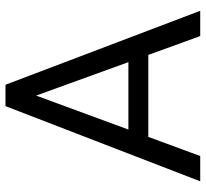

<svg xmlns="http://www.w3.org/2000/svg" viewBox="-45 -706 751 701"><g transform="rotate(-90 330.5 -355.5)"><path d="M480.5 -189.5H181.2L111.3 0H19L293.5 -710.9H371.6L641.6 0H549.3ZM208 -262.2H454.1L332 -599.1Z"/></g></svg>

Font: Roboto Web
Style: Regular
Weight: 400
Designer: Google
Version: Version 1.200310; 2013